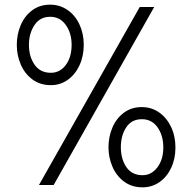

<svg xmlns="http://www.w3.org/2000/svg" viewBox="-20 -793 824 823"><path d="M52 -601Q52 -645 68.5 -684.5Q85 -724 117.5 -748.5Q150 -773 195 -773Q236 -773 269 -750.5Q302 -728 320.5 -688.5Q339 -649 339 -601Q339 -552 320.5 -512.5Q302 -473 270 -450.5Q238 -428 198 -428Q152 -428 119 -452.5Q86 -477 69 -516.5Q52 -556 52 -601ZM210 0H147L579 -763H641ZM287 -601Q287 -651 262 -686Q237 -721 195 -721Q151 -721 127.5 -685Q104 -649 104 -601Q104 -551 128 -516Q152 -481 198 -481Q237 -481 262 -514.5Q287 -548 287 -601ZM445 -162Q445 -206 461.5 -245.5Q478 -285 510.5 -309.5Q543 -334 588 -334Q629 -334 661.5 -311.5Q694 -289 713 -249.5Q732 -210 732 -161Q732 -112 713.5 -73Q695 -34 663 -12Q631 10 591 10Q545 10 512 -14.5Q479 -39 462 -78.5Q445 -118 445 -162ZM680 -161Q680 -212 655.5 -247Q631 -282 588 -282Q544 -282 521 -247Q498 -212 498 -162Q498 -112 521.5 -77Q545 -42 591 -42Q629 -42 654.5 -75.5Q680 -109 680 -161Z"/></svg>

Font: Open Sauce Sans Light
Style: Regular
Weight: 300
Designer: Alfredo Marco Pradil
Foundry: Creative Sauce Fz LLC
Version: Version 1.477